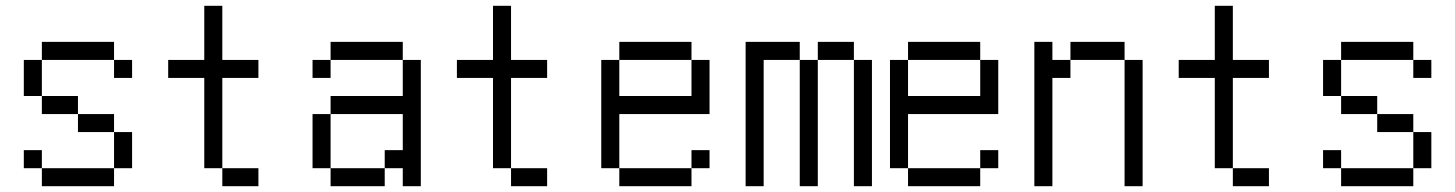

<svg xmlns="http://www.w3.org/2000/svg" viewBox="-20 -645 5040 665"><path d="M437.5 -375V-437.5H375V-375ZM125 -62.5V0H375V-62.5ZM125 -62.5V-125H62.5V-62.5ZM375 -62.5H437.5Q437.5 -62.5 437.5 -187.5H375Q375 -187.5 375 -62.5ZM375 -187.5V-250H250V-187.5ZM250 -250V-312.5H125V-250ZM125 -312.5Q125 -312.5 125 -437.5H62.5Q62.5 -437.5 62.5 -312.5ZM125 -437.5H375V-500H125Z M875 0V-62.5H750V0ZM875 -375V-437.5H750V-625H687.5V-437.5H562.5V-375H687.5V-62.5H750V-375Z M1125 -62.5V0H1312.5V-62.5ZM1125 -62.5V-250H1062.5V-62.5ZM1375 -62.5V0H1437.5V-437.5H1375Q1375 -437.5 1375 -312.5H1125V-250H1375Q1375 -250 1375 -125H1312.5V-62.5ZM1125 -437.5H1062.5V-375H1125ZM1125 -437.5H1375V-500H1125Z M1875 0V-62.5H1750V0ZM1875 -375V-437.5H1750V-625H1687.5V-437.5H1562.5V-375H1687.5V-62.5H1750V-375Z M2437.5 -62.5V-125H2375V-62.5H2125V0H2375V-62.5ZM2125 -62.5V-250H2437.5V-437.5H2375Q2375 -437.5 2375 -312.5H2125Q2125 -312.5 2125 -437.5H2062.5Q2062.5 -437.5 2062.5 -62.5ZM2125 -437.5H2375V-500H2125Z M2562.5 -500Q2562.5 -500 2562.5 0H2625V-437.5H2750V0H2812.5V-437.5H2750V-500ZM2937.5 -437.5V0H3000V-437.5ZM2812.5 -437.5H2937.5V-500H2812.5Z M3437.5 -62.5V-125H3375V-62.5H3125V0H3375V-62.5ZM3125 -62.5V-250H3437.5V-437.5H3375Q3375 -437.5 3375 -312.5H3125Q3125 -312.5 3125 -437.5H3062.5Q3062.5 -437.5 3062.5 -62.5ZM3125 -437.5H3375V-500H3125Z M3562.5 -500Q3562.5 -500 3562.5 0H3625Q3625 0 3625 -375H3687.5V-437.5H3625V-500ZM3875 -437.5V0H3937.5V-437.5ZM3687.5 -437.5H3875V-500H3687.5Z M4375 0V-62.5H4250V0ZM4375 -375V-437.5H4250V-625H4187.5V-437.5H4062.5V-375H4187.5V-62.5H4250V-375Z M4937.5 -375V-437.5H4875V-375ZM4625 -62.5V0H4875V-62.5ZM4625 -62.5V-125H4562.5V-62.5ZM4875 -62.5H4937.5Q4937.5 -62.5 4937.5 -187.5H4875Q4875 -187.5 4875 -62.5ZM4875 -187.5V-250H4750V-187.5ZM4750 -250V-312.5H4625V-250ZM4625 -312.5Q4625 -312.5 4625 -437.5H4562.5Q4562.5 -437.5 4562.5 -312.5ZM4625 -437.5H4875V-500H4625Z"/></svg>

Font: CalcUnifontExMono
Style: Regular
Weight: 500
Version: Version 15.0.06